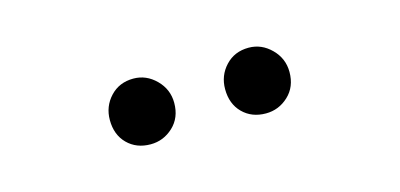

<svg xmlns="http://www.w3.org/2000/svg" viewBox="-28 -796 600 288"><g transform="rotate(-15 271.5 -652.0)"><path d="M182 -601Q160 -601 146 -615Q132 -629 132 -652Q132 -673 146 -688Q160 -703 182 -703Q202 -703 217 -688Q232 -673 232 -652Q232 -629 217 -615Q202 -601 182 -601ZM361 -601Q339 -601 325 -615Q311 -629 311 -652Q311 -673 325 -688Q339 -703 361 -703Q381 -703 396 -688Q411 -673 411 -652Q411 -629 396 -615Q381 -601 361 -601Z"/></g></svg>

Font: Rosa Sans Light
Style: Regular
Weight: 300
Designer: Pentagram / MCKL
Foundry: Pentagram / MCKL
Version: Version 1.005;September 16, 2019;FontCreator 11.5.0.2425 64-